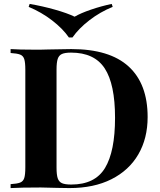

<svg xmlns="http://www.w3.org/2000/svg" viewBox="-20 -958 816 978"><path d="M732 -362Q732 -253 684.5 -171.5Q637 -90 547.5 -45Q458 0 334 0L272 -1Q214 -3 188 -3Q85 -3 34 0V-20Q67 -22 82.5 -28Q98 -34 103.5 -51Q109 -68 109 -106V-602Q109 -640 103.5 -657Q98 -674 82.5 -680Q67 -686 34 -688V-708Q76 -705 155 -705H186L226 -706Q308 -708 343 -708Q538 -708 635 -619.5Q732 -531 732 -362ZM268 -604V-104Q268 -68 274 -50Q280 -32 295.5 -25Q311 -18 343 -18Q464 -18 515 -102.5Q566 -187 566 -358Q566 -529 513.5 -609.5Q461 -690 342 -690Q311 -690 295.5 -683Q280 -676 274 -658Q268 -640 268 -604ZM554 -923Q490 -897 435.5 -855Q381 -813 349 -767H331Q300 -812 245.5 -854Q191 -896 126 -923L131 -938Q196 -927 259.5 -909Q323 -891 360 -873Q391 -891 443.5 -909Q496 -927 549 -938Z"/></svg>

Font: Playfair Display SC
Style: Bold
Weight: 700
Designer: Claus Eggers Sørensen
Foundry: Claus Eggers Sørensen
Version: Version 1.200; ttfautohint (v1.6)